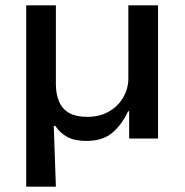

<svg xmlns="http://www.w3.org/2000/svg" viewBox="-20 -518 691 718"><path d="M78 180V-498H189V-203Q189 -165 201.5 -137Q214 -109 239.5 -95Q265 -81 307 -81Q353 -81 387.5 -101Q422 -121 441 -154Q460 -187 460 -225V-498H571V0H463V-102H459Q436 -52 400 -21.5Q364 9 303 9Q259 9 231.5 -6Q204 -21 187 -47H181L189 180Z"/></svg>

Font: Nunito Sans 7pt SemiExpanded SemiBold
Style: Regular
Weight: 600
Width: 6
Designer: Vernon Adams
Foundry: Vernon Adams
Version: Version 3.101;gftools[0.9.27]